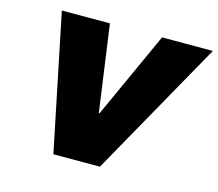

<svg xmlns="http://www.w3.org/2000/svg" viewBox="-100 -827 1081 953"><g transform="rotate(15 440.5 -350.0)"><path d="M249 0 105 -700H352L414 -256H418L620 -700H881L488 0Z"/></g></svg>

Font: REM Black
Style: Italic
Weight: 900
Italic angle: -11°
Designer: Octavio Pardo
Foundry: Ashler Design
Version: Version 1.005;gftools[0.9.28]